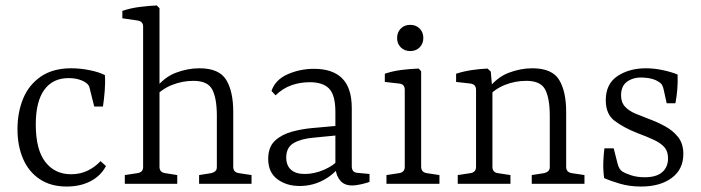

<svg xmlns="http://www.w3.org/2000/svg" viewBox="-20 -673 2565 703"><path d="M44 -200Q44 -262 65 -312.5Q86 -363 130 -393Q174 -423 241 -423Q274 -423 308.5 -416Q343 -409 364 -398Q366 -373 363.5 -341Q361 -309 357 -283H325L311 -339Q309 -349 306.5 -356Q304 -363 296 -369Q286 -377 269 -382Q252 -387 231 -387Q173 -387 142 -344Q111 -301 111 -217Q111 -125 146 -80Q181 -35 240 -35Q275 -35 302.5 -49Q330 -63 348 -83L368 -65Q349 -29 311.5 -9.5Q274 10 224 10Q166 10 125.5 -17Q85 -44 64.5 -91.5Q44 -139 44 -200Z M437 0V-32L483 -39Q504 -42 504 -61V-576Q504 -595 483 -598L428 -606V-633Q456 -643 491 -647.5Q526 -652 554 -653L564 -643V-62Q564 -42 585 -39L629 -32V0ZM709 0V-32L753 -39Q762 -41 768 -46Q774 -51 774 -62V-249Q774 -312 757.5 -344.5Q741 -377 688 -377Q648 -377 610 -362Q572 -347 543 -315L546 -345Q580 -390 623.5 -406.5Q667 -423 710 -423Q782 -423 808 -381Q834 -339 834 -263V-62Q834 -42 855 -39L901 -32V0Z M1077 8Q1029 8 995.5 -17Q962 -42 962 -91Q962 -135 987 -158Q1012 -181 1049.5 -191Q1087 -201 1122 -204L1221 -213V-178L1129 -169Q1082 -165 1055 -149Q1028 -133 1028 -96Q1028 -68 1045 -52Q1062 -36 1096 -36Q1132 -36 1169 -52.5Q1206 -69 1224 -94L1232 -78Q1212 -41 1169.5 -16.5Q1127 8 1077 8ZM974 -340Q988 -381 1033 -401Q1078 -421 1130 -421Q1198 -421 1233 -386Q1268 -351 1268 -277V-64Q1268 -41 1290 -40L1333 -36V-7Q1326 -4 1305.5 1Q1285 6 1269 6Q1241 6 1226 -11.5Q1211 -29 1208 -58V-263Q1208 -324 1185.5 -348Q1163 -372 1114 -372Q1079 -372 1047.5 -361Q1016 -350 989 -324Z M1522 -63Q1522 -42 1543 -39L1589 -32V0H1395V-32L1441 -39Q1462 -42 1462 -62V-344Q1462 -365 1442 -367L1389 -373V-403Q1418 -413 1451 -417Q1484 -421 1513 -422L1522 -412ZM1530 -534Q1530 -513 1516.5 -499.5Q1503 -486 1482 -486Q1461 -486 1447.5 -499.5Q1434 -513 1434 -534Q1434 -555 1447.5 -568.5Q1461 -582 1482 -582Q1503 -582 1516.5 -568.5Q1530 -555 1530 -534Z M1927 0V-32L1972 -39Q1981 -41 1987 -46Q1993 -51 1993 -62V-249Q1993 -312 1976.5 -344.5Q1960 -377 1907 -377Q1866 -377 1828.5 -362Q1791 -347 1762 -315L1765 -345Q1799 -390 1842.5 -406.5Q1886 -423 1929 -423Q2001 -423 2027 -381Q2053 -339 2053 -263V-62Q2053 -42 2074 -39L2120 -32V0ZM1656 0V-32L1702 -39Q1723 -42 1723 -62V-344Q1723 -364 1703 -367L1650 -373V-403Q1677 -412 1708 -416.5Q1739 -421 1765 -422L1777 -411L1783 -340V-62Q1783 -42 1803 -39L1849 -32V0Z M2192 -21Q2188 -51 2189 -79Q2190 -107 2193 -130H2227L2241 -75Q2246 -53 2259 -45Q2270 -38 2291.5 -31Q2313 -24 2341 -24Q2383 -24 2404.5 -42.5Q2426 -61 2426 -93Q2426 -118 2413.5 -133Q2401 -148 2376 -160Q2351 -172 2313 -186Q2263 -206 2230.5 -230.5Q2198 -255 2198 -306Q2198 -366 2241 -394.5Q2284 -423 2345 -423Q2376 -423 2408 -416Q2440 -409 2461 -400Q2462 -373 2460 -347Q2458 -321 2453 -295H2421L2410 -345Q2408 -355 2404 -362Q2400 -369 2389 -375Q2382 -380 2368.5 -384Q2355 -388 2335 -389Q2301 -391 2277.5 -375Q2254 -359 2254 -324Q2254 -298 2268.5 -282.5Q2283 -267 2305.5 -257.5Q2328 -248 2352 -239Q2385 -227 2414.5 -211Q2444 -195 2463 -171Q2482 -147 2482 -109Q2482 -53 2439.5 -21.5Q2397 10 2327 10Q2285 10 2249.5 -0.5Q2214 -11 2192 -21Z"/></svg>

Font: Rasa Light
Style: Regular
Weight: 300
Designer: Anna Giedrys (Yrsa+Rasa design), David Brezina (Yrsa art-direction, Rasa art-direction, design)
Foundry: Rosetta Type Foundry
Version: Version 2.004